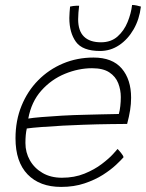

<svg xmlns="http://www.w3.org/2000/svg" viewBox="-20 -767 588 774"><path d="M478 -133Q468.5 -122 447.5 -102.2Q426.5 -82.5 394.8 -62.2Q363 -42 320.8 -27.8Q278.5 -13.5 226.5 -13.5Q140 -13.5 91.2 -64Q42.5 -114.5 42.5 -209.5Q42.5 -281 66.8 -340.5Q91 -400 134 -443.5Q177 -487 234 -511Q291 -535 357 -535Q433 -535 470.8 -490.8Q508.5 -446.5 508.5 -373Q508.5 -348 504.5 -322.8Q500.5 -297.5 492.5 -267.5Q489 -267.5 471.8 -267.2Q454.5 -267 428.5 -266.8Q402.5 -266.5 372.8 -265.8Q343 -265 314.5 -264Q278.5 -263 233.5 -260.5Q188.5 -258 148.5 -255Q108.5 -252 88 -249Q82.5 -225.5 82.5 -190.5Q82.5 -152.5 100.5 -120.8Q118.5 -89 151.5 -69.8Q184.5 -50.5 229.5 -50.5Q280 -50.5 320.5 -67Q361 -83.5 390.2 -105.8Q419.5 -128 435.8 -146Q452 -164 454 -166.5Q456.5 -164 460.2 -159.8Q464 -155.5 468 -150.5Q472 -145.5 474.8 -141Q477.5 -136.5 478 -133ZM94 -289Q111 -292 146.8 -295Q182.5 -298 230 -300.8Q277.5 -303.5 329 -304.5Q359.5 -305.5 388.2 -306Q417 -306.5 436.8 -307Q456.5 -307.5 459 -307.5Q463 -321 465 -339.5Q467 -358 467 -375.5Q467 -405 456.5 -431.8Q446 -458.5 420.8 -475.2Q395.5 -492 351 -492Q296.5 -492 241.8 -469.5Q187 -447 146.8 -402Q106.5 -357 94 -289ZM548 -740.5Q542 -689.5 518.8 -649Q495.5 -608.5 460.5 -585Q425.5 -561.5 383.5 -561.5Q312.5 -561.5 286 -598.5Q259.5 -635.5 259.5 -694.5Q259.5 -705 260.5 -717.2Q261.5 -729.5 262.5 -740.5Q269.5 -742 275.2 -742.8Q281 -743.5 286.8 -743.8Q292.5 -744 299 -744Q297.5 -730 296.2 -716.2Q295 -702.5 295 -689.5Q295 -642.5 318.5 -619.5Q342 -596.5 387 -596.5Q427.5 -596.5 453.8 -619.8Q480 -643 494.2 -677.8Q508.5 -712.5 512.5 -747Q521 -747 531.2 -744.8Q541.5 -742.5 548 -740.5Z"/></svg>

Font: Grandstander Thin
Style: Italic
Weight: 100
Italic angle: -15°
Designer: Tyler Finck
Foundry: Etcetera Type Co
Version: Version 1.200